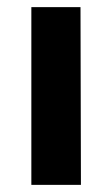

<svg xmlns="http://www.w3.org/2000/svg" viewBox="-20 -519 315 539"><path d="M68 0V-499H206L207.2 0Z"/></svg>

Font: Maven Pro VF Beta
Style: Regular
Weight: 400
Designer: Joe Prince
Foundry: Joe Prince
Version: Version 2.002